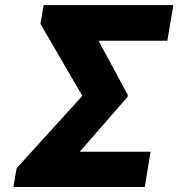

<svg xmlns="http://www.w3.org/2000/svg" viewBox="-20 -749 726 769"><path d="M583.1 -141.3 559.7 0H33.7L46.5 -74.9L309.7 -365.1L142 -653.4L154.8 -728.7H674.4L650.2 -585.9H374.6L491.8 -368.6L491.5 -361.9L299.4 -141.3Z"/></svg>

Font: Inter UI Extra Bold
Style: Italic
Weight: 800
Italic angle: 9.39999°
Designer: Rasmus Andersson
Foundry: rsms
Version: 3.2;8d6f07862